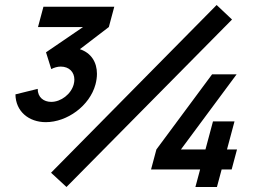

<svg xmlns="http://www.w3.org/2000/svg" viewBox="-20 -747 1084 767"><path d="M845.4 -727 183.9 -57 245.6 0 906.9 -669ZM361.5 -410C365.3 -424.5 367.3 -438.6 367.3 -452.1C367.3 -497.7 344.9 -535.4 299.1 -550.5L414.8 -639L436.5 -720H153.5L131.8 -639H311.8L163.8 -538L184.8 -471C196.4 -477 209.5 -481 222.5 -481C256.5 -481 277.1 -458.9 277.1 -429.1C277.1 -423 276.2 -416.6 274.5 -410C264 -371 223.7 -340 184.7 -340C154.7 -340 130.5 -358 130.6 -392L41.7 -370C42.5 -302 95 -259 163 -259C248 -259 338.4 -324 361.5 -410ZM886.8 -150 916.8 -262H830.8L800.8 -150H702.8L925.2 -450H827.2L604.8 -150L583.4 -70H779.4L760.6 0H846.6L865.4 -70H905.4L926.8 -150Z"/></svg>

Font: Manrope
Style: ExtraBoldItalic
Weight: 800
Italic angle: -15°
Designer: Mikhail Sharanda
Foundry: Mikhail Sharanda
Version: Version 4.502;hotconv 1.0.109;makeotfexe 2.5.65596